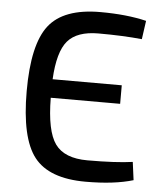

<svg xmlns="http://www.w3.org/2000/svg" viewBox="-52 -747 681 805"><g transform="rotate(5 289.0 -345.0)"><path d="M528 -88 538 -12Q458 12 338 12Q184 12 121.5 -68Q59 -148 59 -345Q59 -542 121.5 -622Q184 -702 338 -702Q449 -702 532 -682L521 -604Q441 -612 338 -612Q248 -612 208.5 -566Q169 -520 163 -404H454V-326H162Q163 -186 202 -132Q241 -78 338 -78Q458 -78 528 -88Z"/></g></svg>

Font: Exo 2.0 Medium
Style: Regular
Weight: 500
Designer: Natanael Gama
Version: Version 1.001;PS 001.001;hotconv 1.0.70;makeotf.lib2.5.58329